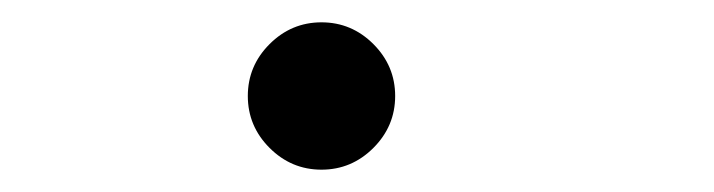

<svg xmlns="http://www.w3.org/2000/svg" viewBox="-20 -152 640 172"><path d="M268 0Q241 0 221.5 -19.5Q202 -39 202 -66Q202 -93 221.5 -112.5Q241 -132 268 -132Q295 -132 314.5 -112.5Q334 -93 334 -66Q334 -39 314.5 -19.5Q295 0 268 0Z"/></svg>

Font: DM Mono Light
Style: Italic
Weight: 300
Italic angle: -10°
Designer: Colophon Foundry
Foundry: Colophon Foundry
Version: Version 1.000; ttfautohint (v1.8.2.53-6de2)